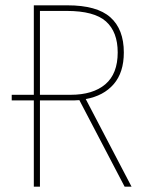

<svg xmlns="http://www.w3.org/2000/svg" viewBox="-20 -701 552 721"><path d="M448 0 278 -325 259 -324H130V0H107V-324H24V-345H107V-681H233Q344 -681 394.5 -636Q445 -591 445 -504Q445 -429 407 -385Q369 -341 302 -329L474 0ZM422 -504Q422 -581 378 -620.5Q334 -660 230 -660H130V-345H245Q329 -345 375.5 -384.5Q422 -424 422 -504Z"/></svg>

Font: Fira Sans Condensed Thin
Style: Regular
Weight: 250
Width: 3
Designer: Carrois Corporate & Edenspiekermann AG
Foundry: Carrois Corporate GbR & Edenspiekermann AG
Version: Version 4.203